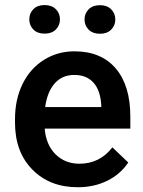

<svg xmlns="http://www.w3.org/2000/svg" viewBox="-20 -745 577 774"><path d="M293.5 9.8Q180.7 9.8 110.6 -61.3Q40.5 -132.3 40.5 -250.5V-265.1Q40.5 -344.2 71 -406.5Q101.6 -468.8 156.7 -503.4Q211.9 -538.1 279.8 -538.1Q387.7 -538.1 446.5 -469.2Q505.4 -400.4 505.4 -274.4V-226.6H160.2Q165.5 -161.1 203.9 -123Q242.2 -85 300.3 -85Q381.8 -85 433.1 -150.9L497.1 -89.8Q465.3 -42.5 412.4 -16.4Q359.4 9.8 293.5 9.8ZM279.3 -442.9Q230.5 -442.9 200.4 -408.7Q170.4 -374.5 162.1 -313.5H388.2V-322.3Q384.3 -381.8 356.4 -412.4Q328.6 -442.9 279.3 -442.9ZM98.1 -667Q98.1 -691.4 114.5 -708Q130.9 -724.6 159.7 -724.6Q188.5 -724.6 205.1 -708Q221.7 -691.4 221.7 -667Q221.7 -642.6 205.1 -626Q188.5 -609.4 159.7 -609.4Q130.9 -609.4 114.5 -626Q98.1 -642.6 98.1 -667ZM320.8 -666.5Q320.8 -690.9 337.4 -707.5Q354 -724.1 382.8 -724.1Q411.6 -724.1 428.2 -707.5Q444.8 -690.9 444.8 -666.5Q444.8 -642.1 428.2 -625.5Q411.6 -608.9 382.8 -608.9Q354 -608.9 337.4 -625.5Q320.8 -642.1 320.8 -666.5Z"/></svg>

Font: RobotoDraft Medium
Style: Regular
Weight: 500
Version: Version 2.001152; 2014